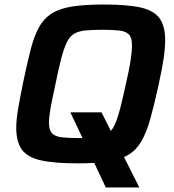

<svg xmlns="http://www.w3.org/2000/svg" viewBox="-20 -716 773 851"><path d="M449 115 292 -218H430L596 112V115ZM324 8Q219 8 160 -5.5Q101 -19 76.5 -53.5Q52 -88 52 -149Q52 -186 60.5 -235Q69 -284 82 -348Q100 -434 115.5 -495Q131 -556 153 -595.5Q175 -635 210.5 -657Q246 -679 302 -687.5Q358 -696 441 -696Q546 -696 604.5 -682.5Q663 -669 687.5 -634.5Q712 -600 712 -538Q712 -500 704.5 -452Q697 -404 683 -340Q664 -253 647 -192Q630 -131 608 -92Q586 -53 551 -31Q516 -9 461.5 -0.5Q407 8 324 8ZM331 -104Q376 -104 405 -107Q434 -110 453.5 -121Q473 -132 486 -158Q499 -184 511 -229Q523 -274 538 -344Q552 -404 558.5 -446Q565 -488 565 -515Q565 -548 552 -562.5Q539 -577 510 -580.5Q481 -584 433 -584Q388 -584 358.5 -581Q329 -578 309.5 -567Q290 -556 277 -530Q264 -504 252 -459Q240 -414 226 -344Q217 -303 210.5 -270.5Q204 -238 200.5 -214.5Q197 -191 197 -172Q197 -140 210.5 -125.5Q224 -111 253 -107.5Q282 -104 331 -104Z"/></svg>

Font: Saira Thin SemiBold
Style: Italic
Weight: 600
Italic angle: -12°
Version: Version 1.101